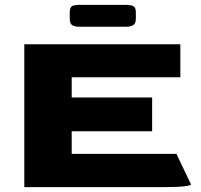

<svg xmlns="http://www.w3.org/2000/svg" viewBox="-20 -770 826 790"><path d="M80 0V-588H722V-452H275V-369H606V-230H275V-137H706L766 -11Q766 -7 739 -3.5Q712 0 646 0ZM307 -660Q287 -660 277 -666.5Q267 -673 267 -693V-719Q267 -739 276 -744.5Q285 -750 307 -750H499Q519 -750 529 -744.5Q539 -739 539 -719V-693Q539 -673 528 -666.5Q517 -660 499 -660Z"/></svg>

Font: Goldman
Style: Bold
Weight: 700
Designer: Jaikishan Patel
Version: Version 1.000; ttfautohint (v1.8.3)